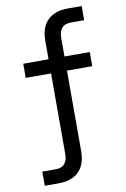

<svg xmlns="http://www.w3.org/2000/svg" viewBox="-102 -794 704 1069"><g transform="rotate(-10 250.0 -260.0)"><path d="M62 215V135H140Q154 135 167.5 130Q181 125 190 113.5Q199 102 202 88Q205 74 205 60V-395H62V-475H205V-580Q205 -601 208.5 -621.5Q212 -642 221 -661Q230 -680 245 -695Q260 -710 279 -719Q298 -728 318.5 -731.5Q339 -735 360 -735H438V-655H360Q346 -655 332.5 -650Q319 -645 310 -633.5Q301 -622 298 -608Q295 -594 295 -580V-475H438V-395H295V60Q295 81 291.5 101.5Q288 122 279 141Q270 160 255 175Q240 190 221 199Q202 208 181.5 211.5Q161 215 140 215Z"/></g></svg>

Font: Iosevka SS10 Medium
Style: Regular
Weight: 500
Monospace: yes
Designer: Belleve Invis
Foundry: Belleve Invis
Version: Version 28.0.6; ttfautohint (v1.8.4)